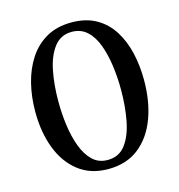

<svg xmlns="http://www.w3.org/2000/svg" viewBox="-98 -716 759 815"><g transform="rotate(-15 281.5 -309.0)"><path d="M523 -314Q523 -220 495.5 -146.5Q468 -73 414 -30.5Q360 12 280 12Q202 12 149 -29.5Q96 -71 69 -142Q42 -213 42 -303Q42 -368 56.5 -426.5Q71 -485 101 -531Q131 -577 177.5 -603.5Q224 -630 288 -630Q351 -630 396 -604.5Q441 -579 469 -534.5Q497 -490 510 -433.5Q523 -377 523 -314ZM279 -591Q230 -591 201 -553Q172 -515 160 -453.5Q148 -392 148 -321Q148 -267 155 -215Q162 -163 178 -120Q194 -77 220.5 -51.5Q247 -26 287 -26Q337 -26 365.5 -64Q394 -102 406 -164.5Q418 -227 418 -299Q418 -353 411 -404.5Q404 -456 388.5 -498.5Q373 -541 346 -566Q319 -591 279 -591Z"/></g></svg>

Font: Tiro Bangla
Style: Regular
Weight: 400
Designer: Bangla: John Hudson & Fiona Ross. Latin: John Hudson.
Foundry: Tiro Typeworks Ltd.
Version: Version 1.60